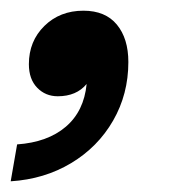

<svg xmlns="http://www.w3.org/2000/svg" viewBox="-68 -169 318 359"><path d="M-36 101Q21 97 55 68Q89 39 94 -12Q75 11 40 11Q17 11 1.5 -5Q-14 -21 -14 -49Q-14 -92 15 -120.5Q44 -149 88 -149Q129 -149 150.5 -123Q172 -97 172 -53Q172 7 143.5 56.5Q115 106 65 136Q15 166 -48 170Z"/></svg>

Font: Open Sauce One
Style: Bold Italic
Weight: 700
Italic angle: -10°
Designer: Alfredo Marco Pradil
Foundry: Creative Sauce Fz LLC
Version: Version 1.477